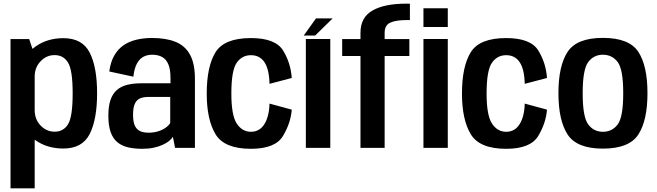

<svg xmlns="http://www.w3.org/2000/svg" viewBox="-20 -808 3592 1049"><path d="M37.5 221H169.5V-504.5L139.5 -594.5H37.5ZM326 3.5Q430 3.5 470.2 -76.2Q510.5 -156 510.5 -298.5Q510.5 -441 470.2 -520.2Q430 -599.5 326 -599.5Q239 -599.5 174.5 -554.2Q110 -509 110 -449L169.5 -390Q169.5 -439.5 201.8 -473.2Q234 -507 278.5 -507Q326.5 -507 351.8 -466Q377 -425 377 -298Q377 -170 351.8 -129.2Q326.5 -88.5 278.5 -88.5Q234 -88.5 201.8 -122.2Q169.5 -156 169.5 -206.5L110 -146.5Q110 -86 174.5 -41.2Q239 3.5 326 3.5Z M758.5 5Q791.5 5 819.5 -1Q847.5 -7 868.8 -16.8Q890 -26.5 904.2 -38Q918.5 -49.5 924.5 -61L936.5 0H1045V-377Q1045 -460.5 1018.2 -509.2Q991.5 -558 939.5 -579.2Q887.5 -600.5 810.5 -600.5Q765.5 -600.5 726 -591.2Q686.5 -582 655.8 -561.2Q625 -540.5 604.5 -505Q584 -469.5 577 -417.5L708.5 -389Q714 -435 728.2 -461Q742.5 -487 763.8 -498Q785 -509 811 -509Q843 -509 865.2 -497Q887.5 -485 899.5 -457.2Q911.5 -429.5 911.5 -381.5V-353H753.5Q709 -353 675 -344.5Q641 -336 618.2 -316Q595.5 -296 583.8 -262Q572 -228 572 -176Q572 -122 584.5 -86.5Q597 -51 621.2 -31Q645.5 -11 679.8 -3Q714 5 758.5 5ZM790.5 -83Q772.5 -83 757.2 -87.2Q742 -91.5 730.5 -102Q719 -112.5 713 -131.5Q707 -150.5 707 -181.5Q707 -212.5 713.2 -231.8Q719.5 -251 730.8 -261Q742 -271 757.8 -274.8Q773.5 -278.5 792.5 -278.5H910V-136Q902.5 -123 885.8 -110.8Q869 -98.5 844.8 -90.8Q820.5 -83 790.5 -83Z M1351 5Q1484.5 5 1526.5 -65.8Q1568.5 -136.5 1574 -209L1452.5 -242Q1450.5 -171.5 1424.5 -129.8Q1398.5 -88 1351 -88Q1303 -88 1273.5 -133Q1244 -178 1244 -296.5Q1244 -423 1273 -464.8Q1302 -506.5 1351 -506.5Q1399 -506.5 1424.8 -468.2Q1450.5 -430 1452.5 -350L1574 -382Q1568.5 -463.5 1526.8 -531.8Q1485 -600 1351 -600Q1205.5 -600 1157.5 -522.5Q1109.5 -445 1109.5 -296.5Q1109.5 -154.5 1157.5 -74.8Q1205.5 5 1351 5Z M1651 0H1784.5V-595H1651ZM1639.5 -614H1702L1797.5 -707.5H1706.5Z M1949.5 0H2081.5V-502H2216.5V-594.5H2081.5V-628.5Q2081.5 -670 2112 -684.2Q2142.5 -698.5 2206 -698.5H2219.5V-788H2198.5Q2080.5 -788 2015 -750.5Q1949.5 -713 1949.5 -629V-594.5H1849.5V-502H1949.5ZM2293.5 0H2426.5V-595H2293.5ZM2293.5 -763V-660.5H2426.5V-763Z M2745.5 5Q2879 5 2921 -65.8Q2963 -136.5 2968.5 -209L2847 -242Q2845 -171.5 2819 -129.8Q2793 -88 2745.5 -88Q2697.5 -88 2668 -133Q2638.5 -178 2638.5 -296.5Q2638.5 -423 2667.5 -464.8Q2696.5 -506.5 2745.5 -506.5Q2793.5 -506.5 2819.2 -468.2Q2845 -430 2847 -350L2968.5 -382Q2963 -463.5 2921.2 -531.8Q2879.5 -600 2745.5 -600Q2600 -600 2552 -522.5Q2504 -445 2504 -296.5Q2504 -154.5 2552 -74.8Q2600 5 2745.5 5Z M3274 4Q3417.5 4 3467.5 -73Q3517.5 -150 3517.5 -299Q3517.5 -448.5 3467.5 -524.8Q3417.5 -601 3274 -601Q3131.5 -601 3081.2 -524.8Q3031 -448.5 3031 -299Q3031 -150 3081.2 -73Q3131.5 4 3274 4ZM3274 -88Q3224 -88 3193.8 -128.2Q3163.5 -168.5 3163.5 -298.5Q3163.5 -429 3193.8 -469Q3224 -509 3274 -509Q3324.5 -509 3354.8 -469Q3385 -429 3385 -298.5Q3385 -168.5 3354.8 -128.2Q3324.5 -88 3274 -88Z"/></svg>

Font: Anybody SemiCondensed SemiBold
Style: Regular
Weight: 600
Width: 4
Version: Version 1.113;gftools[0.9.25]